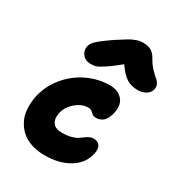

<svg xmlns="http://www.w3.org/2000/svg" viewBox="-175 -868 889 962"><g transform="rotate(30 269.5 -387.0)"><path d="M195.8 -530.8Q168.5 -530.8 151.9 -548.6Q135.3 -566.4 137.2 -592.8Q138.7 -611.3 157.5 -631.1Q176.3 -650.9 242.2 -695.8Q284.7 -723.1 299.1 -731.7Q313.5 -740.2 333 -747.6Q352.5 -754.9 372.1 -754.9Q402.8 -754.9 421.1 -743.7Q439.5 -732.4 453.1 -707Q467.3 -681.6 485.8 -661.9Q504.4 -642.1 516.1 -633.1Q527.8 -624 534.7 -611.1Q541.5 -598.1 538.1 -581.1Q533.7 -560.1 513.7 -547.6Q493.7 -535.2 466.8 -535.2Q428.7 -535.2 401.9 -552Q375 -568.8 344.2 -613.8Q296.4 -574.7 266.8 -555.9Q237.3 -537.1 225.3 -533.9Q213.4 -530.8 195.8 -530.8ZM225.1 -19Q182.6 -19 147.9 -30.8Q113.3 -42.5 90.3 -63.2Q67.4 -84 52.7 -112.8Q38.1 -141.6 35.9 -175.5Q33.7 -209.5 40 -247.1Q54.2 -316.4 98.9 -371.6Q143.6 -426.8 206.3 -456.8Q269 -486.8 336.9 -486.8Q380.4 -486.8 406.7 -459.7Q433.1 -432.6 423.8 -382.8Q416.5 -346.2 399.4 -328.1Q382.3 -310.1 352.1 -310.1Q338.4 -310.1 325.9 -323Q313.5 -335.9 298.8 -335.9Q258.8 -335.9 224.6 -305.2Q190.4 -274.4 183.1 -234.9Q176.8 -201.2 192.1 -180.7Q207.5 -160.2 244.1 -160.2Q272.9 -160.2 294.9 -165.8Q316.9 -171.4 329.6 -179.4Q342.3 -187.5 352.5 -195.6Q362.8 -203.6 374.3 -209.2Q385.7 -214.8 398.9 -214.8Q422.4 -214.8 433.8 -199Q445.3 -183.1 439 -152.8Q426.3 -90.3 368.4 -54.7Q310.5 -19 225.1 -19Z"/></g></svg>

Font: Shantell Sans Irregular
Style: Bold Italic
Weight: 700
Italic angle: -11.31°
Designer: Stephen Nixon, Anya Danilova, Shantell Martin
Foundry: Arrow Type
Version: Version 1.006;[9816181b4]